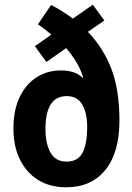

<svg xmlns="http://www.w3.org/2000/svg" viewBox="-20 -785 562 815"><path d="M197 -764Q244 -740 289 -706L374 -765L423 -698L353 -650Q419 -581 453 -492Q487 -403 487 -273Q487 -138 427.5 -64Q368 10 261 10Q192 10 142 -21Q92 -52 64.5 -108Q37 -164 37 -239Q37 -318 63.5 -373Q90 -428 135.5 -457Q181 -486 238 -486Q300 -486 330 -455L333 -457Q322 -492 304 -521.5Q286 -551 261 -581L177 -522L128 -589L198 -638Q184 -650 170.5 -660.5Q157 -671 141 -682ZM263 -377Q173 -377 173 -237Q173 -175 194.5 -137Q216 -99 263 -99Q310 -99 330 -136Q350 -173 350 -247Q350 -304 329.5 -340.5Q309 -377 263 -377Z"/></svg>

Font: Noto Sans Malayalam Condensed
Style: Bold
Weight: 700
Width: 3
Designer: Jelle Bosma - Monotype Design Team
Foundry: Monotype Imaging Inc.
Version: Version 2.104; ttfautohint (v1.8.4.7-5d5b)